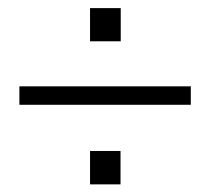

<svg xmlns="http://www.w3.org/2000/svg" viewBox="-20 -539 528 483"><path d="M28.8 -275.4V-321.8H460V-275.4ZM206.5 -75.2V-159.2H283.2V-75.2ZM206.5 -435.1V-518.6H283.7V-435.1Z"/></svg>

Font: Comme ExtraLight
Style: Regular
Weight: 250
Version: Version 1.000;gftools[0.9.27]